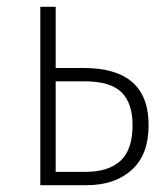

<svg xmlns="http://www.w3.org/2000/svg" viewBox="-20 -542 489 562"><path d="M415 -176Q415 -89 365.5 -44.5Q316 0 234 0H98V-522H143V-343H225Q415 -343 415 -176ZM368 -176Q368 -240 335.5 -272Q303 -304 227 -304H143V-39H230Q298 -39 333 -71.5Q368 -104 368 -176Z"/></svg>

Font: Fira Sans Condensed ExtraLight
Style: Regular
Weight: 275
Width: 3
Designer: Carrois Corporate & Edenspiekermann AG
Foundry: Carrois Corporate GbR & Edenspiekermann AG
Version: Version 4.203